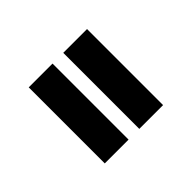

<svg xmlns="http://www.w3.org/2000/svg" viewBox="-42 -276 291 291"><g transform="rotate(45 103.0 -130.5)"><path d="M22 -119V-68H185V-119ZM22 -193V-142H185V-193Z"/></g></svg>

Font: Hussar Tani
Style: Dwa
Weight: 700
Foundry: Cannot Into Space Fonts
Version: Version 0.92